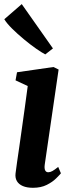

<svg xmlns="http://www.w3.org/2000/svg" viewBox="-22 -884 352 914"><path d="M135 10Q106.5 10 87 1.8Q67.5 -6.5 58.5 -21.8Q49.5 -37 52 -58.5Q54.5 -80 59.2 -112Q64 -144 69.8 -184.8Q75.5 -225.5 82.2 -272.5Q89 -319.5 96 -370.8Q103 -422 110 -474.5L52 -501.5L59 -540L232.5 -565L257 -553L191 -100.5Q188.5 -82 193 -73Q197.5 -64 207.5 -64Q217 -64 227.5 -69.8Q238 -75.5 255 -89.5L268 -59Q262 -51.5 245.2 -34.8Q228.5 -18 200.8 -4Q173 10 135 10ZM193.5 -625Q178 -633 150.2 -652.2Q122.5 -671.5 91.8 -697Q61 -722.5 35.5 -747.8Q10 -773 -1.5 -792.5L81.5 -864.5L230 -653.5Z"/></svg>

Font: Merriweather 24pt
Style: Bold Italic
Weight: 700
Italic angle: -7.8°
Designer: Eben Sorkin
Foundry: Eben Sorkin
Version: Version 2.101